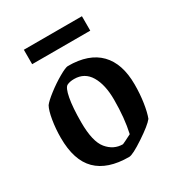

<svg xmlns="http://www.w3.org/2000/svg" viewBox="-154 -720 769 830"><g transform="rotate(-30 231.0 -304.5)"><path d="M35 -209Q35 -254 42 -296Q49 -338 60 -358Q71 -373 104 -398.5Q137 -424 171 -443.5Q205 -463 217 -463Q321 -463 374 -408.5Q427 -354 427 -250Q427 -202 420.5 -159.5Q414 -117 404 -91Q387 -69 327.5 -29.5Q268 10 250 10Q143 10 89 -43.5Q35 -97 35 -209ZM301 -74Q317 -145 317 -237Q317 -312 290.5 -356.5Q264 -401 212 -401Q190 -401 176 -394Q162 -387 153.5 -342Q145 -297 145 -223Q145 -127 176.5 -89Q208 -51 254 -51Q260 -53 301 -74ZM87 -619H377V-547H87Z"/></g></svg>

Font: Grenze Medium
Style: Regular
Weight: 500
Designer: Renata Polastri
Foundry: Omnibus-Type
Version: Version 1.002; ttfautohint (v1.8)